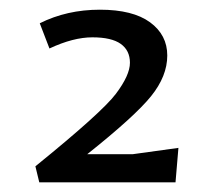

<svg xmlns="http://www.w3.org/2000/svg" viewBox="-20 -567 440 396"><path d="M61 -191 53 -224Q190 -335 219 -373.5Q248 -412 248 -437.5Q248 -463 229 -476.5Q210 -490 170.5 -490Q131 -490 82 -467L62 -519Q118 -547 186 -547Q254 -547 289.5 -521Q325 -495 325 -452.5Q325 -410 291.5 -368.5Q258 -327 160 -249H254L348 -262L342 -191Z"/></svg>

Font: Galdeano
Style: Regular
Weight: 400
Designer: Dario Manuel Muhafara
Foundry: Dario Manuel Muhafara
Version: Version 1.001